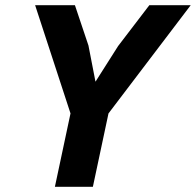

<svg xmlns="http://www.w3.org/2000/svg" viewBox="-20 -718 753 738"><path d="M191 0 251 -282 115 -698H268L320 -543L347 -404L434 -541L554 -698H713L397 -282L337 0Z"/></svg>

Font: Azeret Mono Thin SemiBold
Style: Italic
Weight: 600
Italic angle: -12°
Version: Version 1.002